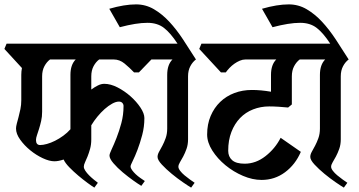

<svg xmlns="http://www.w3.org/2000/svg" viewBox="-38 -838 1637 875"><path d="M557 -80Q557 -72 564 -62.5Q571 -53 580.5 -44Q590 -35 601.5 -27Q613 -19 622 -13L606 9Q594 2 570 -15Q546 -32 521.5 -52.5Q497 -73 479 -94Q461 -115 461 -129Q461 -137 471 -158Q481 -179 493 -209.5Q505 -240 515 -277Q525 -314 525 -355Q525 -363 519.5 -369Q514 -375 504 -375Q490 -375 473 -365.5Q456 -356 439 -341Q422 -326 406 -306.5Q390 -287 378 -267V-203Q378 -179 372.5 -159.5Q367 -140 361 -125Q355 -110 349.5 -98.5Q344 -87 344 -78Q344 -70 351 -59.5Q358 -49 368 -39Q378 -29 389 -20Q400 -11 408 -5L392 17Q382 11 361.5 -4Q341 -19 319 -37.5Q297 -56 278 -75.5Q259 -95 252 -111Q228 -103 210 -103Q187 -103 157 -117Q127 -131 100 -153Q73 -175 54 -201.5Q35 -228 35 -252Q35 -261 38.5 -274.5Q42 -288 46.5 -304.5Q51 -321 55 -340.5Q59 -360 59 -381V-497Q59 -513 62 -528L-18 -615L-8 -639H586L652 -567L595 -508H573Q552 -530 529.5 -548.5Q507 -567 480 -567H414Q399 -556 388.5 -536.5Q378 -517 378 -490V-430Q393 -441 408 -448.5Q423 -456 437 -456Q466 -456 498 -439.5Q530 -423 557 -399Q584 -375 602 -348Q620 -321 620 -300Q620 -260 610 -222.5Q600 -185 588.5 -155Q577 -125 567 -105Q557 -85 557 -80ZM283 -497Q283 -543 307 -567H190Q175 -556 164.5 -536.5Q154 -517 154 -490V-329Q154 -306 149.5 -286.5Q145 -267 140 -251Q135 -235 130.5 -222Q126 -209 126 -200Q126 -177 145 -177Q158 -177 176 -182Q194 -187 213 -196.5Q232 -206 250.5 -219.5Q269 -233 283 -249Z M819 -203Q819 -179 812 -159.5Q805 -140 797 -125Q789 -110 782 -98.5Q775 -87 775 -78Q775 -70 783 -59.5Q791 -49 803 -39Q815 -29 827.5 -20Q840 -11 849 -5L833 17Q821 10 795.5 -7.5Q770 -25 744.5 -46Q719 -67 699.5 -88Q680 -109 680 -123Q680 -134 687 -146.5Q694 -159 702 -174Q710 -189 717 -208.5Q724 -228 724 -252V-497Q724 -543 748 -567H550L528 -639H771Q739 -688 709 -711Q679 -734 634 -734Q608 -734 577 -729Q546 -724 508 -714L460 -798Q529 -818 582 -818Q626 -818 663.5 -796Q701 -774 733.5 -739Q766 -704 796 -658.5Q826 -613 855 -567Q840 -556 829.5 -536.5Q819 -517 819 -490V-203Z M1275 -348Q1256 -350 1232.5 -351.5Q1209 -353 1189 -353Q1150 -353 1115.5 -339.5Q1081 -326 1056 -300Q1031 -274 1016.5 -236.5Q1002 -199 1002 -151Q1002 -124 1020 -108Q1038 -92 1077 -92Q1128 -92 1172 -126.5Q1216 -161 1241 -210L1333 -146Q1308 -88 1261 -53Q1214 -18 1154 -18Q1113 -18 1069.5 -36.5Q1026 -55 989.5 -85Q953 -115 929.5 -152Q906 -189 906 -225Q906 -272 922 -309.5Q938 -347 965.5 -373.5Q993 -400 1030 -414Q1067 -428 1110 -428Q1151 -428 1197 -420V-497Q1197 -543 1221 -567H1081Q1068 -567 1055 -561.5Q1042 -556 1030 -547.5Q1018 -539 1008 -528.5Q998 -518 991 -508H969L870 -615L880 -639H1262L1328 -567Q1313 -556 1302.5 -536.5Q1292 -517 1292 -490V-362Z M1515 -203Q1515 -179 1508 -159.5Q1501 -140 1493 -125Q1485 -110 1478 -98.5Q1471 -87 1471 -78Q1471 -70 1479 -59.5Q1487 -49 1499 -39Q1511 -29 1523.5 -20Q1536 -11 1545 -5L1529 17Q1517 10 1491.5 -7.5Q1466 -25 1440.5 -46Q1415 -67 1395.5 -88Q1376 -109 1376 -123Q1376 -134 1383 -146.5Q1390 -159 1398 -174Q1406 -189 1413 -208.5Q1420 -228 1420 -252V-497Q1420 -543 1444 -567H1246L1224 -639H1467Q1435 -688 1405 -711Q1375 -734 1330 -734Q1304 -734 1273 -729Q1242 -724 1204 -714L1156 -798Q1225 -818 1278 -818Q1322 -818 1359.5 -796Q1397 -774 1429.5 -739Q1462 -704 1492 -658.5Q1522 -613 1551 -567Q1536 -556 1525.5 -536.5Q1515 -517 1515 -490V-203Z"/></svg>

Font: Jaini Purva
Style: Regular
Weight: 400
Designer: Girish Dalvi, Maithili Shingre
Foundry: Ek Type
Version: Version 1.001;PS 1.000;hotconv 16.6.51;makeotf.lib2.5.65220